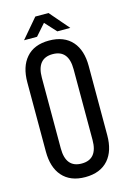

<svg xmlns="http://www.w3.org/2000/svg" viewBox="-128 -902 644 970"><g transform="rotate(-15 194.5 -417.5)"><path d="M141 -741H73L159 -842H228L315 -741H247L193 -800ZM315 -659Q355 -613 355 -531V-169Q355 -87 315 -41Q273 7 194 7Q116 7 74 -41Q34 -87 34 -169V-531Q34 -613 74 -659Q115 -707 194 -707Q273 -707 315 -659ZM111 -535V-165Q111 -64 194 -64Q277 -64 277 -165V-535Q277 -636 194 -636Q111 -636 111 -535Z"/></g></svg>

Font: Adderley Regular
Style: Regular
Weight: 400
Designer: gorohovskiy
Version: Version 1.003 November 13, 2017